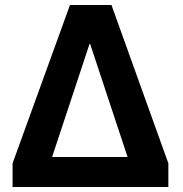

<svg xmlns="http://www.w3.org/2000/svg" viewBox="-20 -743 726 763"><path d="M30 0H649V-94L423 -723H258L30 -94ZM187 -119 337 -572 487 -119Z"/></svg>

Font: United Sans
Style: Bold
Weight: 700
Designer: Pablo Impallari, Rodrigo Fuenzalida (Modified by Dan O. Williams)
Version: Version 1.000;PS 001.000;hotconv 1.0.88;makeotf.lib2.5.64775